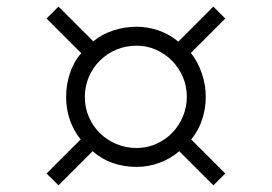

<svg xmlns="http://www.w3.org/2000/svg" viewBox="-20 -720 821 580"><path d="M544.4 -428.2Q544.4 -459.5 532.5 -487.3Q520.5 -515.1 500 -536.1Q479.5 -557.1 451.7 -569.6Q423.8 -582 392.6 -582Q359.9 -582 331.5 -570.1Q303.2 -558.1 282 -537.1Q260.7 -516.1 248.5 -487.8Q236.3 -459.5 236.3 -426.8Q236.3 -394.5 248.5 -366.5Q260.7 -338.4 282 -317.6Q303.2 -296.9 331.8 -284.9Q360.4 -272.9 392.6 -272.9Q424.3 -272.9 452.1 -285.4Q480 -297.9 500.5 -319.1Q521 -340.3 532.7 -368.4Q544.4 -396.5 544.4 -428.2ZM624.5 -160.2 521.5 -263.2Q494.1 -239.7 460.7 -227.8Q427.2 -215.8 392.6 -215.8Q355 -215.8 321.3 -227.3Q287.6 -238.8 259.8 -263.2L156.7 -160.2L120.6 -195.8L223.6 -298.8Q201.7 -326.2 190.7 -358.9Q179.7 -391.6 179.7 -426.8Q179.7 -444.3 182.4 -462.2Q185.1 -480 190.7 -497.1Q196.3 -514.2 204.8 -530Q213.4 -545.9 225.6 -559.1L120.6 -664.1L156.7 -700.2L261.7 -595.2Q288.6 -617.2 323 -628.2Q357.4 -639.2 392.6 -639.2Q427.2 -639.2 460 -627.7Q492.7 -616.2 518.6 -594.2L624.5 -700.2L660.6 -664.1L556.6 -560.1Q577.6 -533.7 589.6 -498.5Q601.6 -463.4 601.6 -428.2Q601.6 -392.6 590.8 -359.4Q580.1 -326.2 557.6 -298.8L660.6 -195.8Z"/></svg>

Font: BabelStone Ogham Fixed
Style: Regular
Weight: 400
Monospace: yes
Designer: Andrew West
Foundry: BabelStone
Version: Version 2.02 March 14, 2022